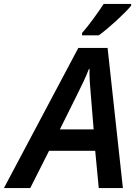

<svg xmlns="http://www.w3.org/2000/svg" viewBox="-79 -958 702 978"><path d="M339 -790V-778H424C475 -814 560 -893 589 -929V-938H449C419 -892 373 -828 339 -790ZM-59 0H75L171 -190H406L424 0H547L469 -714H320ZM226 -299 313 -474C337 -522 358 -565 374 -607H377C376 -563 380 -514 384 -470L398 -299Z"/></svg>

Font: Noto Sans SemiBold
Style: Italic
Weight: 600
Italic angle: -12°
Designer: Monotype Design Team
Foundry: Monotype Imaging Inc.
Version: Version 2.013